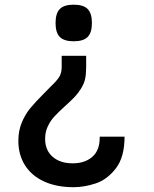

<svg xmlns="http://www.w3.org/2000/svg" viewBox="-20 -726 640 800"><path d="M315.5 -353.5Q304 -335.5 289 -320Q274 -304.5 250 -283Q222 -257.5 206 -240Q190 -222.5 179 -199.2Q168 -176 168 -148Q168 -100 199.2 -72.8Q230.5 -45.5 283 -45.5Q334 -45.5 365.2 -73Q396.5 -100.5 395.5 -156.5H499Q499 -71.5 462.8 -24.5Q426.5 22.5 378.8 38.2Q331 54 286.5 54Q215.5 54 163.8 30.2Q112 6.5 84.2 -37.2Q56.5 -81 56.5 -139Q56.5 -181.5 70.8 -215.5Q85 -249.5 105.8 -274.8Q126.5 -300 162 -335.5L191 -365Q217 -389.5 227 -405.8Q237 -422 237 -446.5V-493.5H339V-446Q339 -417 334.5 -396.5Q330 -376 315.5 -353.5ZM363 -630Q363 -590 345.2 -572Q327.5 -554 287 -554Q247 -554 229.2 -572Q211.5 -590 211.5 -630Q211.5 -670.5 229.2 -688.5Q247 -706.5 287 -706.5Q327.5 -706.5 345.2 -688.5Q363 -670.5 363 -630Z"/></svg>

Font: JuliaMono Medium
Style: Regular
Weight: 500
Monospace: yes
Designer: cormullion
Foundry: corm
Version: Version 0.054; ttfautohint (v1.8.4)